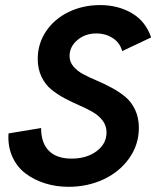

<svg xmlns="http://www.w3.org/2000/svg" viewBox="-20 -720 609 748"><path d="M247.1 7.8Q198.2 7.8 155 -5.9Q111.8 -19.5 78.6 -44.9Q45.4 -70.3 27.6 -110.6Q9.8 -150.9 13.2 -200.2L140.1 -221.2Q140.1 -163.1 170.4 -132.6Q200.7 -102.1 258.8 -102.1Q317.4 -102.1 356.2 -130.9Q395 -159.7 395 -204.1Q395 -230 380.1 -249.8Q365.2 -269.5 341.8 -283.2Q318.4 -296.9 289.6 -309.3Q260.7 -321.8 232.2 -336.9Q203.6 -352.1 180.2 -371.1Q156.7 -390.1 141.8 -420.7Q127 -451.2 127 -490.2Q127 -549.8 159.4 -598.1Q191.9 -646.5 247.6 -673.3Q303.2 -700.2 370.1 -700.2Q439.9 -700.2 493.7 -668.7Q547.4 -637.2 568.8 -574.2L456.1 -521Q446.8 -554.2 418.7 -572Q390.6 -589.8 356 -589.8Q311.5 -589.8 281.2 -563.7Q251 -537.6 251 -502Q251 -479 265.9 -461.2Q280.8 -443.4 304.7 -430.7Q328.6 -418 357.2 -406Q385.7 -394 414.6 -378.4Q443.4 -362.8 467.3 -343.5Q491.2 -324.2 506.1 -293Q521 -261.7 521 -222.2Q521 -156.7 483.4 -103.5Q445.8 -50.3 383.3 -21.2Q320.8 7.8 247.1 7.8Z"/></svg>

Font: HK Grotesk Legacy
Style: Bold Italic
Weight: 700
Italic angle: -13°
Designer: Alfredo Marco Pradil
Foundry: Hanken Design Co.
Version: Version 2.022;PS 002.022;hotconv 1.0.88;makeotf.lib2.5.64775